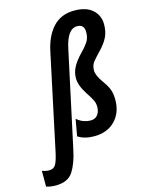

<svg xmlns="http://www.w3.org/2000/svg" viewBox="-273 -850 889 1175"><g transform="rotate(-15 171.0 -262.5)"><path d="M91 54 221 -550Q246 -668 308 -668Q353 -668 353 -619Q353 -581 335.5 -555.5Q318 -530 288 -500Q256 -467 237.5 -433.5Q219 -400 219 -362Q219 -316 258 -256Q281 -222 290.5 -202.5Q300 -183 300 -160Q300 -129 284.5 -109Q269 -89 239 -89Q220 -89 197.5 -96.5Q175 -104 153 -123L134 -17Q174 10 237 10Q319 10 368.5 -40.5Q418 -91 418 -173Q418 -217 404.5 -246.5Q391 -276 371 -302Q338 -348 338 -380Q338 -413 357 -435.5Q376 -458 402 -485Q436 -520 453.5 -554.5Q471 -589 471 -637Q471 -693 431 -729Q391 -765 316 -765Q232 -765 181 -710.5Q130 -656 110 -560L-19 46Q-30 97 -43 118.5Q-56 140 -83 140Q-107 140 -129 131V231Q-103 240 -69 240Q9 240 41.5 189Q74 138 91 54Z"/></g></svg>

Font: Noto Sans Display Condensed
Style: Bold Italic
Weight: 700
Width: 3
Designer: Monotype Design team
Foundry: Monotype Imaging Inc.
Version: 1.000